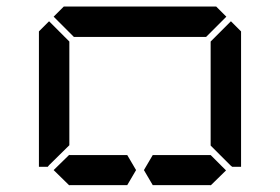

<svg xmlns="http://www.w3.org/2000/svg" viewBox="-20 -1020 856 587"><path d="M144 -969 175 -1000H641L672 -969L610 -907H590H454H362H226H206ZM686 -955 717 -924V-510H690L685 -514L624 -575V-607V-782V-887V-893ZM130 -515 126 -510H99V-924L130 -955L192 -893V-887V-782V-576ZM144 -500 192 -547V-546H328H369L396 -500L369 -454H212H209H192V-453ZM624 -546 671 -499 624 -453V-454H606H604H475H454H447L420 -500L447 -546H454H475H488Z"/></svg>

Font: DSEG14 Classic
Style: Regular
Weight: 400
Designer: Keshikan(Twitter:@keshinomi_88pro)
Version: Version 0.46